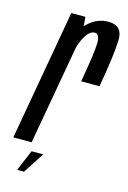

<svg xmlns="http://www.w3.org/2000/svg" viewBox="-146 -660 567 850"><g transform="rotate(15 137.5 -235.0)"><path d="M194 -317.5H278Q304 -465 306.5 -534.2Q309 -603.5 243 -603.5Q192.5 -603.5 152.5 -566.8Q112.5 -530 101 -464L131.5 -449Q137 -479 155.5 -510Q174 -541 197 -541Q219.5 -541 219 -498.5Q218.5 -456 194 -317.5ZM-32 0H52L144 -519.5L138.5 -598H73.5ZM21.5 134.5H53L115.5 38.5H62Z"/></g></svg>

Font: Anybody ExtraCondensed
Style: Italic
Weight: 400
Width: 2
Italic angle: -10°
Version: Version 1.113;gftools[0.9.25]